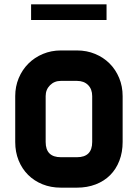

<svg xmlns="http://www.w3.org/2000/svg" viewBox="-20 -863 634 883"><path d="M544 -210Q544 -163 529 -124Q514 -85 486.5 -57.5Q459 -30 420 -15Q381 0 334 0H260Q214 0 175.5 -15.5Q137 -31 109 -59Q81 -87 65.5 -125.5Q50 -164 50 -210V-421Q50 -465 66 -503.5Q82 -542 110.5 -570.5Q139 -599 177.5 -615Q216 -631 260 -631H334Q379 -631 417.5 -615Q456 -599 484 -571Q512 -543 528 -504.5Q544 -466 544 -421ZM404 -210V-421Q404 -453 385 -472Q366 -491 334 -491H260Q230 -491 210 -471Q190 -451 190 -421V-210Q190 -140 260 -140H334Q404 -140 404 -210ZM123 -843H470V-771H123Z"/></svg>

Font: CAT North
Style: Regular
Weight: 400
Designer: Peter Wiegel
Foundry: Peter Wiegel
Version: Version 1.000